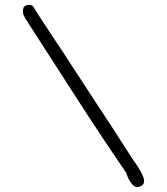

<svg xmlns="http://www.w3.org/2000/svg" viewBox="-20 -733 687 792"><path d="M544 39Q532 37 520 20.5Q508 4 500 -21Q472 -62 434.5 -117.5Q397 -173 355.5 -236.5Q314 -300 273 -364Q232 -428 195.5 -484.5Q159 -541 132 -583Q105 -625 92 -645Q84 -656 77.5 -670.5Q71 -685 78 -704L80 -706Q98 -719 116 -708L117 -706Q134 -678 152.5 -650Q171 -622 190 -593Q201 -576 213 -558.5Q225 -541 236 -524Q265 -479 294.5 -434Q324 -389 354 -343Q397 -278 439.5 -212.5Q482 -147 525 -80Q527 -77 530 -72.5Q533 -68 536 -64Q546 -50 556 -33.5Q566 -17 571.5 -1.5Q577 14 572 25Q567 36 546 39Z"/></svg>

Font: Yuji Hentaigana Akebono
Style: Regular
Weight: 400
Designer: Kataoka Yuji
Foundry: Kinuta Font Factory
Version: Version 3.002